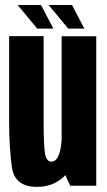

<svg xmlns="http://www.w3.org/2000/svg" viewBox="-20 -743 428 768"><path d="M261 0H365V-598H226.5V-74.5ZM154.5 -598.5H16.5V-258Q16.5 -154 27.5 -74.8Q38.5 4.5 128 4.5Q204.5 4.5 250 -52.5Q295.5 -109.5 295.5 -191.5L227 -205.5Q227 -154 216 -125.2Q205 -96.5 185.5 -96.5Q166.5 -96.5 160.5 -126.5Q154.5 -156.5 154.5 -260.5ZM253 -628.5H317.5L268 -723H174.5ZM129 -628.5H193.5L144 -723H50.5Z"/></svg>

Font: Anybody ExtraCondensed
Style: Bold
Weight: 700
Width: 2
Version: Version 1.113;gftools[0.9.25]